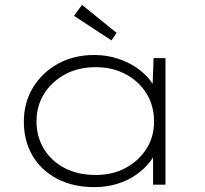

<svg xmlns="http://www.w3.org/2000/svg" viewBox="-20 -759 844 789"><path d="M368 10Q280 10 214.5 -24.5Q149 -59 113.5 -119.5Q78 -180 78 -259Q78 -338 116 -400Q154 -462 219 -497.5Q284 -533 367 -533Q418 -533 463 -518.5Q508 -504 543 -479.5Q578 -455 600.5 -424.5Q623 -394 629 -363L606 -373L611 -520H660V0H609V-141L627 -163Q622 -128 598.5 -97Q575 -66 540.5 -41.5Q506 -17 461.5 -3.5Q417 10 368 10ZM373 -40Q443 -40 496.5 -69Q550 -98 581.5 -147Q613 -196 613 -260Q613 -324 582.5 -374Q552 -424 497.5 -453.5Q443 -483 373 -483Q302 -483 247.5 -453.5Q193 -424 161.5 -374Q130 -324 130 -260Q130 -198 160 -148Q190 -98 244.5 -69Q299 -40 373 -40ZM438 -593 284 -694 317 -739 459 -624Z"/></svg>

Font: Lexend Giga ExtraLight
Style: Regular
Weight: 250
Version: Version 1.007